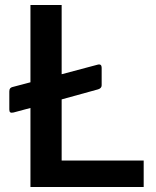

<svg xmlns="http://www.w3.org/2000/svg" viewBox="-20 -743 621 763"><path d="M225 -105V-348L370 -388C380 -391 384 -397 384 -404V-474C384 -484 379 -489 368 -486L225 -448V-723H101V-416L29 -397C22 -395 17 -391 17 -380V-308C17 -297 21 -293 34 -296L101 -314V0H551V-105Z"/></svg>

Font: United Sans SemiBold
Style: Regular
Weight: 600
Designer: Pablo Impallari, Rodrigo Fuenzalida (Modified by Dan O. Williams)
Version: Version 1.000;PS 001.000;hotconv 1.0.88;makeotf.lib2.5.64775